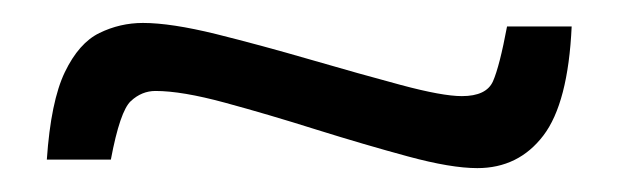

<svg xmlns="http://www.w3.org/2000/svg" viewBox="-20 -483 528 164"><path d="M387.7 -339.4Q365.2 -339.4 328.4 -349.4Q291.5 -359.4 250.2 -372.3Q209 -385.3 172.1 -395.3Q135.3 -405.3 112.8 -405.3Q101.1 -405.3 91.8 -396.7Q82.5 -388.2 74.7 -346.7H20Q23.4 -396.5 35.4 -421.4Q47.4 -446.3 64.9 -454.8Q82.5 -463.4 102.1 -463.4Q126 -463.4 164.6 -453.9Q203.1 -444.3 245.1 -432.1Q287.1 -419.9 322.5 -410.4Q357.9 -400.9 374.5 -400.9Q395.5 -400.9 401.1 -413.6Q406.7 -426.3 413.1 -460.4H468.3Q465.3 -395 444.1 -367.2Q422.9 -339.4 387.7 -339.4Z"/></svg>

Font: Pontano Sans Light
Style: Regular
Weight: 300
Designer: Vernon Adams
Foundry: Vernon Adams
Version: Version 2.001